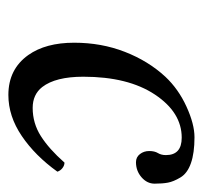

<svg xmlns="http://www.w3.org/2000/svg" viewBox="-33 -446 489 463"><g transform="rotate(90 211.5 -214.5)"><path d="M209 9.8Q147 9.8 112.8 -38.1Q83 -80.1 83 -148.9Q83 -214.4 105 -271Q127 -327.6 165 -368.7Q194.8 -400.4 237.1 -419.7Q279.3 -439 311 -439Q349.1 -439 373.5 -430.4Q397.9 -421.9 408 -405Q418 -388.2 420.4 -375Q422.9 -361.8 422.9 -342.8Q422.9 -324.7 407.5 -311.3Q392.1 -297.9 371.1 -297.9Q358.9 -297.9 351.6 -307.4Q344.2 -316.9 344.2 -329.8Q344.2 -342.8 349.1 -350.8Q354 -358.9 354 -370.1Q354 -408.2 312 -408.2Q251 -408.2 208 -343.5Q165 -278.8 165 -170.9Q165 -104 189.9 -71.8Q208 -48.8 240.2 -48.8Q277.3 -48.8 308.3 -68.6Q339.4 -88.4 372.1 -125.5Q378.9 -125.5 385.3 -120.6Q391.6 -115.7 394 -108.4Q355.5 -54.7 307.9 -22.5Q260.3 9.8 209 9.8Z"/></g></svg>

Font: Linux Libertine
Style: Italic
Weight: 400
Italic angle: -12°
Designer: Philipp H. Poll
Foundry: Philipp H. Poll
Version: Version 5.1.6 ; ttfautohint (v0.9)